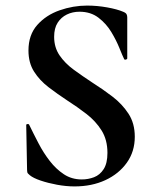

<svg xmlns="http://www.w3.org/2000/svg" viewBox="-20 -656 555 688"><path d="M174 -524Q174 -486 193.5 -457.5Q213 -429 244.5 -406Q276 -383 311 -360Q349 -336 383.5 -309.5Q418 -283 440.5 -248.5Q463 -214 463 -166Q463 -113 434.5 -73Q406 -33 357.5 -10.5Q309 12 247 12Q217 12 184.5 6Q152 0 125.5 -9Q99 -18 87 -28Q83 -31 80 -34.5Q77 -38 77 -47L74 -206Q73 -211 78.5 -211.5Q84 -212 85 -208Q100 -177 118 -142.5Q136 -108 158.5 -79Q181 -50 209 -31.5Q237 -13 273 -13Q296 -13 317 -21Q338 -29 351.5 -50Q365 -71 365 -108Q365 -155 344 -188.5Q323 -222 290 -247.5Q257 -273 221 -296Q186 -319 154 -343.5Q122 -368 102 -399.5Q82 -431 82 -475Q82 -531 113.5 -566.5Q145 -602 193.5 -619Q242 -636 292 -636Q328 -636 364 -629.5Q400 -623 421 -614Q431 -610 433.5 -605Q436 -600 436 -594V-447Q436 -444 431.5 -442.5Q427 -441 425 -444Q419 -456 408 -483.5Q397 -511 379 -541Q361 -571 333 -592.5Q305 -614 265 -614Q240 -614 219.5 -604Q199 -594 186.5 -574.5Q174 -555 174 -524Z"/></svg>

Font: Cormorant Infant Light
Style: Bold
Weight: 700
Version: Version 4.001